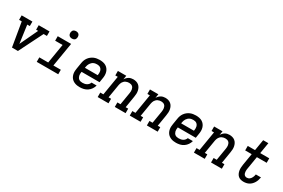

<svg xmlns="http://www.w3.org/2000/svg" viewBox="105 -1926 4590 3110"><g transform="rotate(30 2400.0 -370.5)"><path d="M188 0 113 -446H63V-530H264V-446H216L253 -177Q256 -160 258 -143.5Q260 -127 262 -111Q269 -127 277 -143.5Q285 -160 293 -177L420 -446H382V-530H584V-446H522L299 0Z M651 0V-84H817L877 -446H738V-530H988L914 -84H1053V0ZM956 -611Q940 -611 924.5 -616.5Q909 -622 899.5 -634.5Q890 -647 887.5 -663.5Q885 -680 888 -697Q890 -708 896 -719Q902 -730 912 -737Q922 -744 933.5 -746.5Q945 -749 956 -749Q973 -749 988 -743.5Q1003 -738 1012.5 -725.5Q1022 -713 1024.5 -696.5Q1027 -680 1024 -663Q1023 -652 1017 -641Q1011 -630 1001 -623Q991 -616 979.5 -613.5Q968 -611 956 -611Z M1459 8Q1435 8 1412 5Q1389 2 1367.5 -6Q1346 -14 1328 -26.5Q1310 -39 1296.5 -56Q1283 -73 1274.5 -94Q1266 -115 1262.5 -137.5Q1259 -160 1260.5 -184Q1262 -208 1266 -231L1284 -341Q1288 -368 1297.5 -394.5Q1307 -421 1324 -445Q1341 -469 1364 -487.5Q1387 -506 1413 -517.5Q1439 -529 1467 -533.5Q1495 -538 1521 -538Q1552 -538 1582.5 -532Q1613 -526 1638 -511Q1663 -496 1680.5 -472.5Q1698 -449 1706.5 -420.5Q1715 -392 1715 -361Q1715 -330 1709 -299L1697 -223H1361L1360 -217Q1357 -200 1356.5 -182Q1356 -164 1360 -148Q1364 -132 1372.5 -117.5Q1381 -103 1394 -93.5Q1407 -84 1424 -80Q1441 -76 1459 -76Q1478 -76 1498 -79.5Q1518 -83 1536 -92.5Q1554 -102 1568 -118Q1582 -134 1588 -153H1683Q1674 -117 1652.5 -85Q1631 -53 1599 -31Q1567 -9 1530.5 -0.5Q1494 8 1459 8ZM1375 -307H1614L1615 -313Q1618 -330 1618.5 -347.5Q1619 -365 1615.5 -381.5Q1612 -398 1604 -412Q1596 -426 1583 -436Q1570 -446 1553.5 -450Q1537 -454 1520 -454Q1503 -454 1486 -451Q1469 -448 1453 -440Q1437 -432 1424 -419.5Q1411 -407 1401.5 -392Q1392 -377 1386.5 -360.5Q1381 -344 1378 -327Z M1791 0V-84H1849L1909 -446H1863V-530H2020L2008 -456Q2019 -475 2034.5 -491Q2050 -507 2068.5 -518Q2087 -529 2108 -533.5Q2129 -538 2149 -538Q2178 -538 2205 -530Q2232 -522 2252.5 -505Q2273 -488 2285.5 -464Q2298 -440 2303.5 -412.5Q2309 -385 2307.5 -356.5Q2306 -328 2301 -299L2266 -84H2313V0H2111V-84H2169L2207 -313Q2210 -330 2210.5 -347Q2211 -364 2208.5 -380Q2206 -396 2199 -410.5Q2192 -425 2180 -435Q2168 -445 2152 -449.5Q2136 -454 2119 -454Q2103 -454 2088 -451Q2073 -448 2058 -441Q2043 -434 2030.5 -422.5Q2018 -411 2009.5 -397.5Q2001 -384 1996 -368.5Q1991 -353 1988 -338L1946 -84H1993V0Z M2391 0V-84H2449L2509 -446H2463V-530H2620L2608 -456Q2619 -475 2634.5 -491Q2650 -507 2668.5 -518Q2687 -529 2708 -533.5Q2729 -538 2749 -538Q2778 -538 2805 -530Q2832 -522 2852.5 -505Q2873 -488 2885.5 -464Q2898 -440 2903.5 -412.5Q2909 -385 2907.5 -356.5Q2906 -328 2901 -299L2866 -84H2913V0H2711V-84H2769L2807 -313Q2810 -330 2810.5 -347Q2811 -364 2808.5 -380Q2806 -396 2799 -410.5Q2792 -425 2780 -435Q2768 -445 2752 -449.5Q2736 -454 2719 -454Q2703 -454 2688 -451Q2673 -448 2658 -441Q2643 -434 2630.5 -422.5Q2618 -411 2609.5 -397.5Q2601 -384 2596 -368.5Q2591 -353 2588 -338L2546 -84H2593V0Z M3259 8Q3235 8 3212 5Q3189 2 3167.5 -6Q3146 -14 3128 -26.5Q3110 -39 3096.5 -56Q3083 -73 3074.5 -94Q3066 -115 3062.5 -137.5Q3059 -160 3060.5 -184Q3062 -208 3066 -231L3084 -341Q3088 -368 3097.5 -394.5Q3107 -421 3124 -445Q3141 -469 3164 -487.5Q3187 -506 3213 -517.5Q3239 -529 3267 -533.5Q3295 -538 3321 -538Q3352 -538 3382.5 -532Q3413 -526 3438 -511Q3463 -496 3480.5 -472.5Q3498 -449 3506.5 -420.5Q3515 -392 3515 -361Q3515 -330 3509 -299L3497 -223H3161L3160 -217Q3157 -200 3156.5 -182Q3156 -164 3160 -148Q3164 -132 3172.5 -117.5Q3181 -103 3194 -93.5Q3207 -84 3224 -80Q3241 -76 3259 -76Q3278 -76 3298 -79.5Q3318 -83 3336 -92.5Q3354 -102 3368 -118Q3382 -134 3388 -153H3483Q3474 -117 3452.5 -85Q3431 -53 3399 -31Q3367 -9 3330.5 -0.5Q3294 8 3259 8ZM3175 -307H3414L3415 -313Q3418 -330 3418.5 -347.5Q3419 -365 3415.5 -381.5Q3412 -398 3404 -412Q3396 -426 3383 -436Q3370 -446 3353.5 -450Q3337 -454 3320 -454Q3303 -454 3286 -451Q3269 -448 3253 -440Q3237 -432 3224 -419.5Q3211 -407 3201.5 -392Q3192 -377 3186.5 -360.5Q3181 -344 3178 -327Z M3591 0V-84H3649L3709 -446H3663V-530H3820L3808 -456Q3819 -475 3834.5 -491Q3850 -507 3868.5 -518Q3887 -529 3908 -533.5Q3929 -538 3949 -538Q3978 -538 4005 -530Q4032 -522 4052.5 -505Q4073 -488 4085.5 -464Q4098 -440 4103.5 -412.5Q4109 -385 4107.5 -356.5Q4106 -328 4101 -299L4066 -84H4113V0H3911V-84H3969L4007 -313Q4010 -330 4010.5 -347Q4011 -364 4008.5 -380Q4006 -396 3999 -410.5Q3992 -425 3980 -435Q3968 -445 3952 -449.5Q3936 -454 3919 -454Q3903 -454 3888 -451Q3873 -448 3858 -441Q3843 -434 3830.5 -422.5Q3818 -411 3809.5 -397.5Q3801 -384 3796 -368.5Q3791 -353 3788 -338L3746 -84H3793V0Z M4520 8Q4492 8 4465.5 0.5Q4439 -7 4420 -24.5Q4401 -42 4390 -66.5Q4379 -91 4374.5 -118Q4370 -145 4372 -173Q4374 -201 4378 -229L4414 -446H4292V-530H4428L4462 -735H4559L4525 -530H4694V-446H4511L4473 -216Q4470 -201 4468.5 -185.5Q4467 -170 4468 -155Q4469 -140 4472.5 -126Q4476 -112 4484 -100.5Q4492 -89 4505.5 -82.5Q4519 -76 4534 -76Q4547 -76 4560.5 -80Q4574 -84 4585 -92.5Q4596 -101 4604.5 -112.5Q4613 -124 4619 -137Q4625 -150 4629 -163Q4633 -176 4635 -189Q4636 -190 4636 -191.5Q4636 -193 4636 -195H4732Q4732 -192 4731.5 -189.5Q4731 -187 4730 -185Q4726 -160 4717.5 -135.5Q4709 -111 4695 -88Q4681 -65 4662 -46Q4643 -27 4619.5 -14.5Q4596 -2 4570.5 3Q4545 8 4520 8Z"/></g></svg>

Font: Iosevka Slab MdExObl
Style: Regular
Weight: 500
Width: 7
Italic angle: -9°
Monospace: yes
Designer: Belleve Invis
Foundry: Belleve Invis
Version: Version 11.1.1; ttfautohint (v1.8.3)